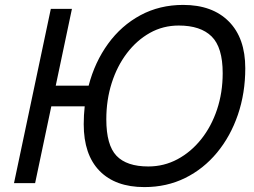

<svg xmlns="http://www.w3.org/2000/svg" viewBox="-20 -746 1035 782"><path d="M37 0 187 -710H273L207 -397H341Q366 -493 420 -567.5Q474 -642 552 -684Q630 -726 726 -726Q845 -726 912 -658.5Q979 -591 979 -468Q979 -367 949 -279Q919 -191 864 -124.5Q809 -58 734 -21Q659 16 568 16Q450 16 385.5 -50Q321 -116 321 -240Q321 -277 325 -313H189L123 0ZM584 -68Q648 -68 703 -97.5Q758 -127 799.5 -179Q841 -231 864 -300Q887 -369 887 -448Q887 -553 842 -597.5Q797 -642 708 -642Q644 -642 590.5 -612Q537 -582 497 -529.5Q457 -477 435 -408Q413 -339 413 -260Q413 -155 454.5 -111.5Q496 -68 584 -68Z"/></svg>

Font: Geist Regular
Style: Italic
Weight: 400
Italic angle: -12°
Designer: Basement.studio, Andrés Briganti, Mateo Zaragoza
Foundry: Basement.studio, Vercel, Andrés Briganti, Guido Ferreyra, Mateo Zaragoza
Version: Version 1.500; ttfautohint (v1.8.4.7-5d5b)